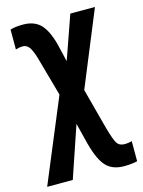

<svg xmlns="http://www.w3.org/2000/svg" viewBox="-131 -623 698 934"><g transform="rotate(-15 217.5 -156.5)"><path d="M14 -545V-445Q33 -451 49 -451Q69 -451 81.5 -434.5Q94 -418 106 -378L162 -178L-12 240H117L205 -19L232 88Q255 174 287 207Q319 240 376 240Q414 240 443 233V132Q424 137 407 137Q380 137 368 118.5Q356 100 338 35L284 -168L439 -545H315L238 -326L217 -415Q197 -490 165.5 -521.5Q134 -553 78 -553Q39 -553 14 -545Z"/></g></svg>

Font: Noto Sans UI Condensed
Style: Bold
Weight: 700
Width: 3
Designer: Monotype Design Team
Foundry: Monotype Imaging Inc.
Version: 1.001